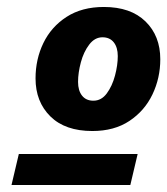

<svg xmlns="http://www.w3.org/2000/svg" viewBox="-20 -682 480 551"><path d="M245 -306Q167 -306 124.5 -348Q82 -390 82 -457Q82 -512 104.5 -558.5Q127 -605 171 -633.5Q215 -662 278 -662Q355 -662 397.5 -620.5Q440 -579 440 -512Q440 -458 417.5 -411Q395 -364 351.5 -335Q308 -306 245 -306ZM13 -151 34 -240H375L354 -151ZM248 -393Q271 -393 286.5 -414Q302 -435 310 -465Q318 -495 318 -521Q318 -546 306.5 -560.5Q295 -575 274 -575Q252 -575 236 -554Q220 -533 212 -503Q204 -473 204 -447Q204 -422 215.5 -407.5Q227 -393 248 -393Z"/></svg>

Font: Kantumruy Pro
Style: Italic
Weight: 400
Italic angle: -13°
Designer: Sovichet Tep
Foundry: Sovichet Tep
Version: Version 1.002